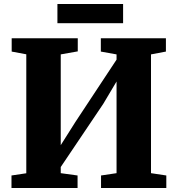

<svg xmlns="http://www.w3.org/2000/svg" viewBox="-20 -933 883 953"><path d="M37 0V-62L110.5 -73V-663.5L38 -677V-743H366V-678L281.5 -663V-212.5L353.5 -326.5L558.5 -637V-663L480.5 -677V-743H803.5V-677L729.5 -663V-73.5L805.5 -62V0H481.5V-62L558.5 -73.5V-528.5L492.5 -417.5L281.5 -104V-73.5L365 -62V0ZM591 -913V-818H265V-913Z"/></svg>

Font: Merriweather 28pt Black
Style: Regular
Weight: 900
Version: Version 2.100